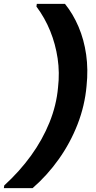

<svg xmlns="http://www.w3.org/2000/svg" viewBox="-60 -831 497 996"><path d="M277 -811Q319 -759 347.5 -692Q376 -625 387 -547.5Q398 -470 389 -385Q380 -283 342.5 -186.5Q305 -90 245 -5.5Q185 79 109 145H-40L-38 131Q42 58 101.5 -24.5Q161 -107 197 -196.5Q233 -286 241 -377Q250 -454 239 -528Q228 -602 200.5 -670Q173 -738 129 -797L131 -811Z"/></svg>

Font: DM Sans 12pt Black
Style: Italic
Weight: 900
Italic angle: -10°
Version: Version 4.004;gftools[0.9.30]